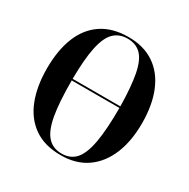

<svg xmlns="http://www.w3.org/2000/svg" viewBox="-165 -875 1018 1035"><g transform="rotate(30 344.0 -357.5)"><path d="M345 10Q245 10 179 -36Q113 -82 80.5 -165Q48 -248 48 -359Q48 -471 80.5 -553Q113 -635 179.5 -680Q246 -725 346 -725Q441 -725 506.5 -680.5Q572 -636 606 -553.5Q640 -471 640 -358Q640 -246 605.5 -163.5Q571 -81 505.5 -35.5Q440 10 345 10ZM493 -379Q491 -502 476.5 -576Q462 -650 430 -682.5Q398 -715 346 -715Q293 -715 260.5 -682.5Q228 -650 212.5 -576Q197 -502 196 -379ZM345 0Q400 0 432 -36.5Q464 -73 478.5 -154Q493 -235 493 -369H196Q196 -233 210.5 -152.5Q225 -72 258 -36Q291 0 345 0Z"/></g></svg>

Font: Noto Serif Display Condensed
Style: Bold
Weight: 700
Width: 3
Designer: Monotype Design Team
Foundry: Monotype Imaging Inc.
Version: Version 2.009